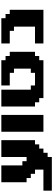

<svg xmlns="http://www.w3.org/2000/svg" viewBox="1011 -1676 790 2852"><g transform="rotate(-90 1406.0 -250.0)"><path d="M0 125H500V62.5H562.5V0H625V-62.5H687.5V-125H750V-625H500V-250H437.5V-312.5H375V-625H125V-250H187.5V-187.5H250V-125H312.5V0H0Z M875 0H1125V-625H875Z M1375 0H1937.5V-62.5H2000V-125H2062.5V-500H2000V-562.5H1937.5V-625H1562.5V-500H1750V-437.5H1812.5V-187.5H1750V-125H1562.5V-187.5H1500V-625H1250V-125H1312.5V-62.5H1375Z M2186.5 0H2686.5V-500H2624V-562.5H2561.5V-625H2186.5V-500H2374V-437.5H2436.5V-125H2186.5Z"/></g></svg>

Font: Faithful 32x
Style: Bold
Weight: 400
Foundry: Faithful Resource Pack
Version: Version 1.0; January 27, 2023